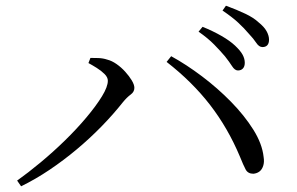

<svg xmlns="http://www.w3.org/2000/svg" viewBox="-20 -739 1040 673"><path d="M814 -492Q803 -492 793.5 -507Q784 -522 769 -541Q753 -560 731 -582.5Q709 -605 676 -628L690 -645Q727 -630 756.5 -613Q786 -596 804 -579Q823 -561 830.5 -547Q838 -533 838 -519Q838 -506 831.5 -499Q825 -492 814 -492ZM40 -106Q78 -133 122 -169.5Q166 -206 207.5 -246.5Q249 -287 283 -327.5Q317 -368 337.5 -401.5Q358 -435 358 -456Q358 -468 346.5 -479.5Q335 -491 319 -501Q303 -511 290 -518L297 -536Q309 -536 325 -535.5Q341 -535 356 -530Q372 -526 388.5 -514.5Q405 -503 419 -487.5Q433 -472 442 -457Q451 -442 451 -431Q451 -417 438 -407.5Q425 -398 411 -381Q377 -338 336 -296Q295 -254 249 -215.5Q203 -177 154 -144Q105 -111 54 -86ZM868 -130Q849 -130 841 -145Q833 -160 821 -190Q779 -290 716.5 -371Q654 -452 564 -522L580 -542Q633 -513 688 -471.5Q743 -430 790 -382Q837 -334 868 -284.5Q899 -235 904 -189Q907 -171 902.5 -157.5Q898 -144 889 -137.5Q880 -131 868 -130ZM900 -574Q888 -574 878.5 -588.5Q869 -603 852 -621Q835 -641 814.5 -660Q794 -679 760 -702L772 -719Q810 -705 839.5 -691Q869 -677 886 -661Q906 -645 914.5 -629.5Q923 -614 923 -600Q923 -587 917 -580.5Q911 -574 900 -574Z"/></svg>

Font: Noto Serif TC
Style: Regular
Weight: 400
Designer: Ryoko NISHIZUKA  (kana & ideographs); Frank Grießhammer (Latin, Greek & Cyrillic); Wenlong ZHANG  (bopomofo); Sandoll Co
Foundry: Adobe
Version: Version 2.003-H1;hotconv 1.1.1;makeotfexe 2.6.0